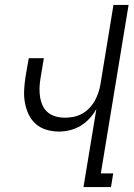

<svg xmlns="http://www.w3.org/2000/svg" viewBox="-20 -755 540 775"><path d="M317 0 369 -315Q358 -295 341.5 -277Q325 -259 305 -247Q285 -235 262.5 -229.5Q240 -224 218 -224Q191 -224 166.5 -231.5Q142 -239 124 -255Q106 -271 95.5 -293.5Q85 -316 80.5 -341Q76 -366 77.5 -392.5Q79 -419 83 -445L96 -520H157L143 -436Q140 -417 139.5 -398.5Q139 -380 142 -362Q145 -344 152.5 -328Q160 -312 173.5 -301Q187 -290 204.5 -285Q222 -280 241 -280Q258 -280 275 -283Q292 -286 308.5 -294.5Q325 -303 338.5 -316.5Q352 -330 361 -345.5Q370 -361 376 -378Q382 -395 385 -412L438 -735H499L387 -55H437L428 0Z"/></svg>

Font: Iosevka Light
Style: Italic
Weight: 300
Italic angle: -9°
Monospace: yes
Designer: Belleve Invis
Foundry: Belleve Invis
Version: Version 32.5.0; ttfautohint (v1.8.4)